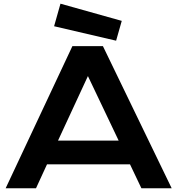

<svg xmlns="http://www.w3.org/2000/svg" viewBox="-20 -1011 952 1031"><path d="M10.3 0H173.3L232.4 -128.4H678.2L739.3 0H901.9L532.7 -763.2H368.7ZM291.5 -255.9 452.1 -602.5 617.2 -255.9ZM270.5 -870.1 603.5 -792.5 633.8 -898.9 304.7 -991.2Z"/></svg>

Font: Krona One
Style: Regular
Weight: 400
Designer: Yvonne Schüttler
Foundry: Yvonne Schüttler
Version: Version 1.002